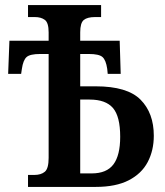

<svg xmlns="http://www.w3.org/2000/svg" viewBox="-20 -734 647 754"><path d="M90 0V-47H115Q141 -47 156 -59.5Q171 -72 171 -114V-522H138Q98 -522 84.5 -510Q71 -498 66 -464L63 -444H12L17 -574H171V-607Q171 -645 156 -656Q141 -667 117 -667H90V-714H377V-667H353Q323 -667 309 -655.5Q295 -644 295 -607V-574H450L454 -444H403L401 -464Q396 -498 382.5 -510Q369 -522 329 -522H295V-395H356Q480 -395 532 -342.5Q584 -290 584 -201Q584 -143 560 -97.5Q536 -52 485.5 -26Q435 0 356 0ZM340 -53Q399 -53 425.5 -88.5Q452 -124 452 -197Q452 -277 423.5 -310Q395 -343 332 -343H295V-53Z"/></svg>

Font: Noto Serif Condensed SemiBold
Style: Regular
Weight: 600
Width: 3
Designer: Monotype Design Team
Foundry: Monotype Imaging Inc.
Version: Version 2.013